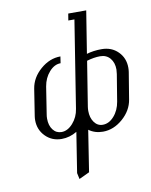

<svg xmlns="http://www.w3.org/2000/svg" viewBox="-86 -640 711 904"><g transform="rotate(-10 269.0 -188.0)"><path d="M62.5 -108.9Q62.5 -118.2 64 -127.9L84 -255.9Q92.3 -307.6 136.2 -345.7Q180.2 -383.8 231.9 -383.8L227.1 -352.1Q197.3 -352.1 172.6 -324.2Q147.9 -296.4 141.1 -255.9L121.1 -127.9Q119.1 -117.7 119.1 -106Q119.1 -73.2 134.8 -52.7Q150.4 -32.2 175.8 -32.2Q205.1 -32.2 230.2 -60.5Q255.4 -88.9 261.2 -127.9L327.1 -543.9H297.9L303.2 -576.2H389.2L356.9 -374Q389.6 -383.8 428.2 -383.8Q476.1 -383.8 506.8 -353Q537.6 -322.3 537.6 -275.9Q537.6 -266.1 536.1 -255.9L515.1 -127.9Q506.8 -76.2 463.1 -38.1Q419.4 0 368.2 0Q329.6 0 300.8 -21L270 176.8L220.2 200.2L213.9 170.9L244.1 -21Q209 0 170.9 0Q124.5 0 93.5 -31.5Q62.5 -63 62.5 -108.9ZM316.4 -108.4Q316.4 -75.7 332 -54Q347.7 -32.2 373 -32.2Q402.8 -32.2 427 -59.6Q451.2 -86.9 458 -127.9L479 -255.9Q481 -270.5 481 -277.3Q481 -310.5 463.4 -331.3Q445.8 -352.1 416 -352.1Q386.7 -352.1 352.1 -341.8L317.9 -127.9Q316.4 -117.7 316.4 -108.4Z"/></g></svg>

Font: Gawaa
Style: Italic
Weight: 400
Designer: T. Christopher White
Version: Version 1.0